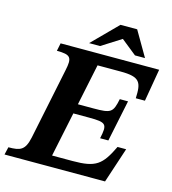

<svg xmlns="http://www.w3.org/2000/svg" viewBox="-141 -936 929 1035"><g transform="rotate(15 323.5 -418.5)"><path d="M541 0 606 -197H558C505 -87 473 -61 344 -61H229L281 -310H368C466 -310 473 -301 455 -218H501L549 -449H503C487 -371 477 -364 379 -364H292L340 -594H469C578 -594 589 -566 585 -476H636L667 -657H117L108 -613C187 -613 196 -598 180 -523L98 -126C82 -52 56 -43 -10 -43L-20 0ZM326 -698 435 -767 521 -698H577L496 -837H403L265 -698Z"/></g></svg>

Font: STIX Two Text
Style: Bold Italic
Weight: 700
Italic angle: -12°
Designer: Ross Mills, John Hudson & Paul Hanslow, Tiro Typeworks Ltd; with prior portions MicroPress Inc. and Coen Hoffman, Elsevi
Foundry: Tiro Typeworks Ltd
Version: Version 2.13 b171